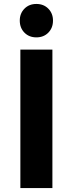

<svg xmlns="http://www.w3.org/2000/svg" viewBox="-20 -951 368 971"><path d="M83 -700H245V0H83ZM80 -847Q80 -883 103.5 -907Q127 -931 164 -931Q201 -931 224.5 -907Q248 -883 248 -847Q248 -810 224.5 -786Q201 -762 164 -762Q127 -762 103.5 -786Q80 -810 80 -847Z"/></svg>

Font: CMG Sans
Style: Bold
Weight: 700
Designer: Julieta Ulanovsky
Foundry: Julieta Ulanovsky
Version: Version 7.200